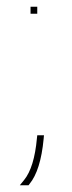

<svg xmlns="http://www.w3.org/2000/svg" viewBox="-20 -474 215 572"><path d="M90 -62Q82 25 52 62L39 78H65L68 74Q101 34 110 -60L111 -71H91ZM71 -444V-443V-433H91V-443V-444V-454H71Z"/></svg>

Font: Nordica Plus
Style: NordicaClassicUltraLight
Weight: 300
Version: Version 1